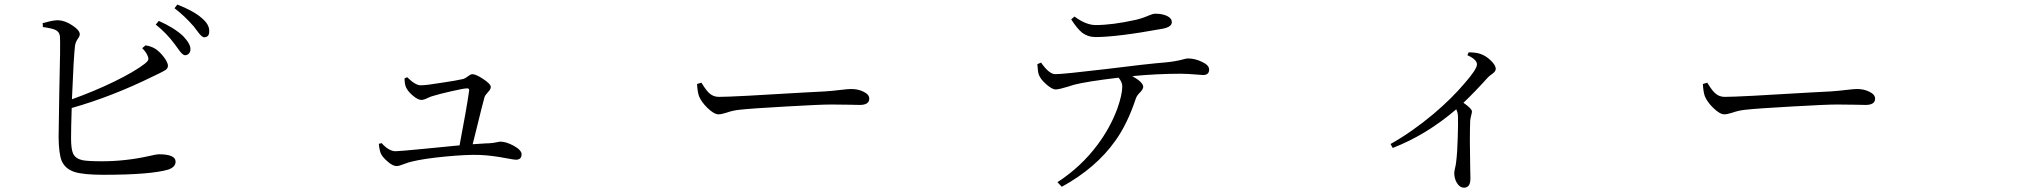

<svg xmlns="http://www.w3.org/2000/svg" viewBox="-20 -783 9040 859"><path d="M443.4 -1Q353.5 -1 313.5 -13.7Q271.5 -27.3 255.9 -63.5Q243.2 -94.7 242.2 -168Q242.2 -204.1 245.1 -361.3Q251 -595.7 248 -622.1Q245.1 -641.6 227.5 -649.4Q212.9 -656.2 171.9 -662.1L170.9 -679.7Q173.8 -680.7 179.7 -681.6Q221.7 -693.4 240.2 -692.4Q270.5 -691.4 303.7 -669.4Q336.9 -647.5 336.9 -629.9Q336.9 -621.1 328.1 -609.4Q317.4 -593.8 315.4 -577.1Q309.6 -527.3 301.8 -338.9Q400.4 -374 491.2 -418Q581.1 -461.9 627.9 -498Q640.6 -507.8 643.1 -515.1Q645.5 -522.5 639.6 -535.2Q633.8 -549.8 616.2 -567.4L630.9 -580.1Q657.2 -576.2 676.8 -563.5Q697.3 -548.8 714.4 -525.9Q731.4 -502.9 731.4 -488.3Q731.4 -478.5 721.7 -470.7Q714.8 -465.8 693.4 -455.1Q677.7 -448.2 668.9 -443.4Q483.4 -351.6 300.8 -299.8Q297.9 -211.9 297.9 -164.1Q297.9 -115.2 307.6 -94.7Q318.4 -73.2 348.6 -66.4Q372.1 -61.5 436.5 -61.5Q542 -61.5 647.5 -85Q679.7 -92.8 690.4 -92.8Q765.6 -92.8 765.6 -59.6Q765.6 -36.1 733.4 -24.4Q653.3 -1 443.4 -1ZM778.3 -562.5Q768.6 -576.2 762.7 -584Q724.6 -635.7 676.8 -672.9L690.4 -689.5Q760.7 -658.2 799.8 -621.1Q833 -585.9 832 -562.5Q832 -549.8 824.2 -542.5Q816.4 -535.2 806.2 -536.1Q795.9 -537.1 778.3 -562.5ZM892.6 -616.2Q881.8 -617.2 862.3 -644.5Q852.5 -657.2 846.7 -665Q803.7 -713.9 760.7 -746.1L773.4 -762.7Q847.7 -733.4 882.8 -702.1Q918 -672.9 916 -641.6Q916 -616.2 892.6 -616.2Z M1753.9 -40Q1737.3 -40 1713.9 -60.5Q1692.4 -79.1 1684.6 -94.7Q1677.7 -109.4 1674.8 -139.6L1687.5 -142.6Q1719.7 -106.4 1750 -106.4Q1765.6 -106.4 1877 -117.2Q1981.4 -127.9 2036.1 -132.8Q2068.4 -301.8 2079.1 -378.9Q2079.1 -387.7 2070.3 -387.7Q2054.7 -387.7 1996.1 -374Q1944.3 -362.3 1913.1 -352.5Q1906.2 -350.6 1893.6 -344.7Q1876 -335.9 1865.2 -335.9Q1850.6 -335.9 1829.1 -353.5Q1807.6 -371.1 1797.9 -389.6Q1790 -404.3 1790 -432.6L1801.8 -437.5Q1837.9 -401.4 1862.3 -401.4Q1887.7 -401.4 1958 -413.1Q2019.5 -421.9 2052.7 -429.7Q2060.5 -431.6 2073.2 -441.4Q2085.9 -451.2 2092.8 -451.2Q2109.4 -451.2 2141.6 -429.7Q2175.8 -407.2 2175.8 -393.6Q2175.8 -383.8 2163.1 -370.6Q2150.4 -357.4 2147.5 -347.7Q2139.6 -320.3 2108.4 -192.4Q2098.6 -154.3 2094.7 -137.7Q2116.2 -139.6 2155.3 -141.6Q2160.2 -141.6 2163.1 -141.6Q2186.5 -142.6 2207 -147.5Q2214.8 -149.4 2217.8 -149.4Q2244.1 -149.4 2278.3 -130.9Q2313.5 -111.3 2313.5 -92.8Q2313.5 -68.4 2288.1 -68.4Q2280.3 -68.4 2250 -74.2Q2178.7 -87.9 2126 -89.8Q2067.4 -91.8 1971.2 -82.5Q1875 -73.2 1820.3 -59.6Q1806.6 -56.6 1787.1 -48.8Q1764.6 -40 1753.9 -40Z M3194.3 -271.5Q3174.8 -271.5 3145.5 -299.8Q3118.2 -326.2 3107.4 -352.5Q3100.6 -371.1 3098.6 -407.2L3118.2 -413.1Q3120.1 -410.2 3123 -405.3Q3141.6 -376 3153.3 -366.2Q3170.9 -349.6 3196.3 -349.6Q3259.8 -349.6 3577.1 -369.1Q3657.2 -373 3669.9 -374Q3702.1 -376 3742.2 -380.9Q3775.4 -384.8 3788.1 -384.8Q3818.4 -384.8 3842.8 -373Q3869.1 -360.4 3869.1 -341.8Q3869.1 -313.5 3826.2 -313.5Q3811.5 -313.5 3780.3 -314.5Q3732.4 -315.4 3698.2 -315.4Q3649.4 -315.4 3498 -306.6Q3341.8 -297.9 3289.1 -292Q3258.8 -289.1 3228.5 -278.3Q3207 -271.5 3194.3 -271.5Z M4730.5 52.7 4710.9 32.2Q4817.4 -37.1 4890.6 -135.7Q4947.3 -211.9 4978.5 -295.9Q5001 -359.4 5001 -396.5Q5001 -416 4984.4 -435.5Q4837.9 -418 4783.2 -403.3Q4774.4 -400.4 4758.8 -395.5Q4720.7 -383.8 4704.6 -382.8Q4688.5 -381.8 4662.1 -404.8Q4635.7 -427.7 4627.9 -448.2Q4623 -460.9 4621.1 -496.1L4637.7 -502.9Q4673.8 -451.2 4701.2 -451.2Q4736.3 -451.2 4924.8 -473.6Q5111.3 -497.1 5195.3 -503.9Q5238.3 -507.8 5274.4 -517.6Q5288.1 -521.5 5293.9 -521.5Q5326.2 -521.5 5356.4 -506.8Q5389.6 -492.2 5389.6 -471.7Q5389.6 -447.3 5362.3 -447.3Q5356.4 -447.3 5336.9 -449.2Q5292 -453.1 5261.7 -453.1Q5155.3 -453.1 5045.9 -442.4Q5094.7 -415 5094.7 -394.5Q5094.7 -384.8 5082 -371.1Q5066.4 -356.4 5061.5 -341.8Q5024.4 -229.5 4970.7 -154.3Q4884.8 -32.2 4730.5 52.7ZM4881.8 -617.2Q4846.7 -617.2 4820.3 -637.7Q4798.8 -655.3 4772.5 -696.3L4787.1 -709Q4838.9 -670.9 4881.8 -670.9Q4955.1 -670.9 5057.6 -693.4Q5088.9 -700.2 5120.1 -713.9Q5138.7 -721.7 5148.4 -721.7Q5180.7 -721.7 5201.7 -711.4Q5222.7 -701.2 5222.7 -683.6Q5222.7 -662.1 5180.7 -654.3Q4976.6 -617.2 4881.8 -617.2Z M6530.3 56.6Q6510.7 56.6 6498 35.2Q6486.3 15.6 6486.3 -8.8Q6486.3 -14.6 6489.3 -28.3Q6494.1 -47.9 6495.1 -61.5Q6500 -99.6 6502 -170.9Q6503.9 -231.4 6502.9 -262.7Q6502 -281.2 6495.1 -293.9Q6360.4 -178.7 6210.9 -121.1L6201.2 -138.7Q6296.9 -192.4 6393.6 -273.4Q6475.6 -342.8 6533.2 -411.1Q6587.9 -473.6 6587.9 -495.1Q6587.9 -516.6 6544.9 -536.1L6550.8 -548.8Q6584 -548.8 6602.5 -542Q6627 -534.2 6649.4 -512.7Q6671.9 -491.2 6671.9 -474.6Q6671.9 -463.9 6657.2 -453.1Q6645.5 -445.3 6637.7 -437.5Q6574.2 -367.2 6527.3 -323.2Q6565.4 -296.9 6565.4 -284.2Q6565.4 -279.3 6562.5 -268.6Q6558.6 -253.9 6557.6 -243.2Q6554.7 -166 6557.6 -34.2Q6558.6 3.9 6558.6 15.6Q6558.6 56.6 6530.3 56.6Z M7694.3 -271.5Q7674.8 -271.5 7645.5 -299.8Q7618.2 -326.2 7607.4 -352.5Q7600.6 -371.1 7598.6 -407.2L7618.2 -413.1Q7620.1 -410.2 7623 -405.3Q7641.6 -376 7653.3 -366.2Q7670.9 -349.6 7696.3 -349.6Q7759.8 -349.6 8077.1 -369.1Q8157.2 -373 8169.9 -374Q8202.1 -376 8242.2 -380.9Q8275.4 -384.8 8288.1 -384.8Q8318.4 -384.8 8342.8 -373Q8369.1 -360.4 8369.1 -341.8Q8369.1 -313.5 8326.2 -313.5Q8311.5 -313.5 8280.3 -314.5Q8232.4 -315.4 8198.2 -315.4Q8149.4 -315.4 7998 -306.6Q7841.8 -297.9 7789.1 -292Q7758.8 -289.1 7728.5 -278.3Q7707 -271.5 7694.3 -271.5Z"/></svg>

Font: Bpmf GenYo Min R
Style: R
Weight: 400
Foundry: But Ko
Version: Version 1.320